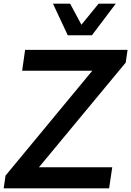

<svg xmlns="http://www.w3.org/2000/svg" viewBox="-37 -1020 711 1040"><path d="M330 -829 250 -1000H343L404 -886L497 -1000H590L461 -829ZM571 -114 554 0H-17L-7 -69L463 -637H83L99 -750H654L644 -681L174 -114Z"/></svg>

Font: Oakes Grotesk
Style: Bold Italic
Weight: 600
Italic angle: -8°
Designer: Samuel Oakes
Foundry: Samuel Oakes
Version: Version 1.000;PS 001.000;hotconv 1.0.88;makeotf.lib2.5.64775